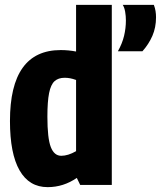

<svg xmlns="http://www.w3.org/2000/svg" viewBox="-20 -760 662 790"><path d="M310 1 296 -28Q241 10 176 10Q100 10 60.5 -59Q21 -128 21 -262Q21 -554 230 -554Q262 -554 293 -548V-740H440V1ZM293 -138V-431Q279 -436 268 -438Q257 -440 246 -440Q220 -440 204.5 -426Q189 -412 182 -377Q175 -342 175 -280Q175 -191 189 -155Q203 -119 232 -119Q260 -119 293 -138ZM465 -549Q483 -581 490.5 -612.5Q498 -644 498 -676Q498 -694 495 -711.5Q492 -729 485 -740H613Q618 -727 620 -714.5Q622 -702 622 -689Q622 -647 607 -612.5Q592 -578 566 -549Z"/></svg>

Font: Georama SemiCondensed
Style: Bold
Weight: 700
Width: 4
Designer: Jean-Baptiste Levee
Foundry: Production Type
Version: Version 1.000